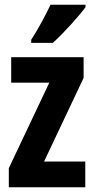

<svg xmlns="http://www.w3.org/2000/svg" viewBox="-20 -786 396 806"><path d="M339 -756V-766H192C171 -722 145 -672 111 -619V-606H202C249 -649 313 -720 339 -756ZM338 0V-108H165L331 -459V-546H27V-439H187L17 -80V0Z"/></svg>

Font: Noto Sans Kannada ExtraCondensed
Style: Bold
Weight: 700
Width: 2
Designer: Jelle Bosma - Monotype Design Team
Foundry: Monotype Imaging Inc.
Version: Version 2.005